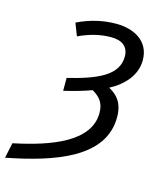

<svg xmlns="http://www.w3.org/2000/svg" viewBox="-185 -630 797 954"><g transform="rotate(15 214.0 -153.0)"><path d="M-68 240C178 192 418 110 418 -98C418 -170 387 -206 342 -230C417 -270 468 -330 468 -405C468 -502 387 -546 295 -546C230 -546 164 -532 96 -499L121 -435C176 -460 228 -475 287 -475C344 -475 377 -450 377 -399C377 -300 270 -258 125 -222V-156C176 -168 223 -181 266 -197C305 -174 328 -148 328 -96C328 52 141 121 -51 161Z"/></g></svg>

Font: BC Sans
Style: Italic
Weight: 400
Italic angle: -12°
Designer: Monotype Design Team
Designer: Province of B.C.
Foundry: Monotype Imaging Inc.
Version: Version 2.000;GOOG;noto-source:20170915:90ef993387c0